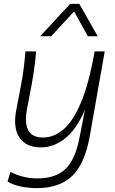

<svg xmlns="http://www.w3.org/2000/svg" viewBox="-20 -760 595 990"><path d="M170 210Q128 210 87 201.5Q46 193 19 176L34 126Q61 141 97.5 150.5Q134 160 171 160Q268 160 318.5 110.5Q369 61 390 -51L418 -193Q372 -89 313.5 -44.5Q255 0 191 0Q115 0 81 -49.5Q47 -99 63 -188L89 -324Q105 -410 111 -495H166Q163 -453 156.5 -406.5Q150 -360 143 -322L119 -197Q106 -126 125.5 -88.5Q145 -51 202 -51Q258 -51 307.5 -93Q357 -135 398 -232.5Q439 -330 468 -495H520L443 -59Q418 84 352.5 147Q287 210 170 210ZM484 -573H433L362 -701L244 -573H187L342 -740H389Z"/></svg>

Font: Livvic Light
Style: Italic
Weight: 300
Italic angle: -10°
Designer: Jacques Le Bailly, Baron von Fonthausen
Version: Version 1.001; ttfautohint (v1.8.2)